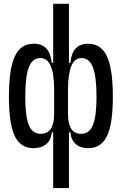

<svg xmlns="http://www.w3.org/2000/svg" viewBox="-20 -752 626 987"><path d="M433.6 9.8Q394.5 9.8 369.9 -11Q345.2 -31.7 341.8 -71.8H334.5V214.8H253.4V-71.8H246.1Q242.7 -31.7 217.5 -11Q192.4 9.8 152.3 9.8Q85.9 9.8 55.9 -52.7Q25.9 -115.2 25.9 -253.9Q25.9 -397.9 56.2 -462.6Q86.4 -527.3 153.3 -527.3Q236.8 -527.3 246.1 -428.7H253.4V-732.4H334.5V-428.7H341.8Q350.6 -527.3 432.6 -527.3Q499.5 -527.3 529.8 -462.6Q560.1 -397.9 560.1 -253.9Q560.1 -115.2 530 -52.7Q500 9.8 433.6 9.8ZM258.3 -291Q258.3 -453.6 187.5 -453.6Q147 -453.6 128.4 -406.5Q109.9 -359.4 109.9 -253.9Q109.9 -153.8 128.4 -108.9Q147 -64 188.5 -64Q258.3 -64 258.3 -166ZM329.6 -166Q329.6 -64 397.5 -64Q439 -64 457.5 -108.9Q476.1 -153.8 476.1 -253.9Q476.1 -359.4 457.5 -406.5Q439 -453.6 398.4 -453.6Q329.6 -453.6 329.6 -291Z"/></svg>

Font: CaskaydiaMono NF SemiLight
Style: Regular
Weight: 350
Designer: Aaron Bell
Foundry: Saja Typeworks
Version: Version 2111.001; ttfautohint (v1.8.4);Nerd Fonts 3.1.1